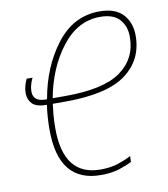

<svg xmlns="http://www.w3.org/2000/svg" viewBox="-82 -794 763 873"><g transform="rotate(-10 299.0 -357.0)"><path d="M434 -699Q495 -699 523.5 -667.5Q552 -636 552 -586Q552 -486 473 -429Q394 -372 217 -372H158Q183 -508 256.5 -603.5Q330 -699 434 -699ZM458 -25 459 -52Q435 -39 399.5 -27Q364 -15 317 -15Q146 -15 146 -234Q146 -269 148.5 -297.5Q151 -326 154 -347H213Q406 -347 492.5 -411.5Q579 -476 579 -587Q579 -647 544 -685.5Q509 -724 435 -724Q315 -724 236 -620.5Q157 -517 132 -372H125Q68 -372 68 -419Q68 -447 84 -480H57Q50 -466 45.5 -450Q41 -434 41 -416Q41 -386 60 -366.5Q79 -347 127 -347Q119 -293 119 -233Q119 10 314 10Q364 10 399.5 -1.5Q435 -13 458 -25Z"/></g></svg>

Font: Noto Sans Display SemiCondensed Thin
Style: Italic
Weight: 250
Width: 4
Designer: Monotype Design team
Foundry: Monotype Imaging Inc.
Version: 1.000